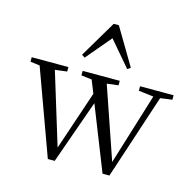

<svg xmlns="http://www.w3.org/2000/svg" viewBox="-103 -793 922 910"><g transform="rotate(15 358.0 -338.0)"><path d="M252.9 -498 237.8 -508.3 344.7 -688.5H370.1L477.1 -508.3L461.9 -498L356.9 -621.1ZM209 11.2 56.6 -407.2 10.3 -413.1V-435.1H190.4V-413.1L131.8 -405.8L239.7 -53.2L337.4 -343.3L312 -406.7L260.3 -413.1V-435.1H442.4V-413.1L386.2 -406.2L507.3 -54.2L615.2 -404.3L542 -413.1V-435.1H706.5V-413.1L648.4 -405.3L511.2 11.2H477.5L353.5 -301.8L242.7 11.2Z"/></g></svg>

Font: Elstob Light
Style: Regular
Weight: 300
Designer: Peter S. Baker
Version: Version 1.015